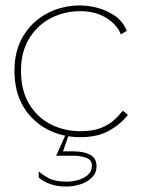

<svg xmlns="http://www.w3.org/2000/svg" viewBox="-20 -497 517 704"><path d="M274 6Q209 6 154 -22.5Q99 -51 66 -105.5Q33 -160 33 -238Q33 -312 65.5 -365.5Q98 -419 153 -448Q208 -477 274 -477Q303 -477 336.5 -468.5Q370 -460 400 -440Q430 -420 445 -384L423 -371Q409 -407 369.5 -431.5Q330 -456 274 -456Q215 -456 165.5 -430Q116 -404 86.5 -355Q57 -306 57 -238Q57 -165 87 -115.5Q117 -66 166.5 -41Q216 -16 274 -16Q321 -16 350.5 -28Q380 -40 398.5 -57Q417 -74 430 -91L449 -76Q423 -42 380.5 -18Q338 6 274 6ZM250 74H186L220 -2H232L211 58H250Q287 58 310.5 70.5Q334 83 334 113Q334 137 317.5 153.5Q301 170 275.5 178.5Q250 187 223 187Q190 187 164.5 178Q139 169 122 154V131Q134 143 158 156Q182 169 223 169Q245 169 266.5 163Q288 157 302.5 144Q317 131 317 110Q317 88 294.5 81Q272 74 250 74Z"/></svg>

Font: Lil Grotesk Thin
Style: Regular
Weight: 100
Designer: Bastien Sozeau
Foundry: NBR — Bastien Sozeau
Version: Version 3.003; ttfautohint (v1.8.4.7-5d5b);gftools[0.9.33]